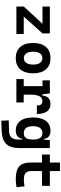

<svg xmlns="http://www.w3.org/2000/svg" viewBox="991 -1706 947 2970"><g transform="rotate(90 1465.0 -220.5)"><path d="M182.1 -54.2 80.1 -113.8 400.4 -461.4 496.1 -403.8ZM80.1 0V-113.8H505.9V0ZM80.1 -403.8V-517.6H496.1V-403.8Z M878.9 9.8Q767.1 9.8 705.6 -60.5Q644 -130.9 644 -258.8Q644 -387.2 705.6 -457.3Q767.1 -527.3 878.9 -527.3Q990.8 -527.3 1052.3 -457.3Q1113.8 -387.2 1113.8 -258.8Q1113.8 -130.9 1052.3 -60.5Q990.8 9.8 878.9 9.8ZM879.2 -115.7Q926.8 -115.7 952.6 -153.1Q978.5 -190.5 978.5 -258.9Q978.5 -327.6 952.6 -364.7Q926.7 -401.9 878.9 -401.9Q831.5 -401.9 805.4 -364.7Q779.3 -327.5 779.3 -258.8Q779.3 -190.4 805.4 -153.1Q831.5 -115.7 879.2 -115.7Z M1443.8 -222.7 1413.6 -400.9H1458Q1465.8 -527.3 1590.3 -527.3Q1664.1 -527.3 1703.4 -473.1Q1742.7 -418.9 1742.7 -316.9H1610.8Q1610.8 -362.6 1594.1 -382.7Q1577.4 -402.8 1540 -402.8Q1491.6 -402.8 1467.7 -356Q1443.8 -309.1 1443.8 -222.7ZM1202.6 0V-113.3H1564.9V0ZM1312 0V-517.6H1424.3L1443.8 -369.1V0ZM1222.2 -404.3V-517.6H1417.5L1427.2 -404.3Z M1846.7 233.4 1841.8 118.2 2007.8 113.3Q2076.2 111.3 2106.9 75.4Q2137.7 39.6 2137.7 -30.3V-408.2L2147.5 -517.6H2270V-45.9Q2270 92.3 2205.1 158Q2140.1 223.6 1998 228.5ZM1999.5 9.8Q1903.3 9.8 1849.9 -59.6Q1796.4 -128.9 1796.4 -258.3Q1796.4 -386.7 1849.9 -457Q1903.3 -527.3 2000.5 -527.3Q2059.6 -527.3 2090.1 -501.7Q2120.6 -476.1 2129.9 -423.8H2168L2137.7 -258.3Q2137.7 -333.5 2112.5 -368.2Q2087.4 -402.8 2036.6 -402.8Q1986.3 -402.8 1959 -365Q1931.6 -327.1 1931.6 -258.3Q1931.6 -187 1958.3 -150.9Q1984.9 -114.7 2036.6 -114.7Q2093.3 -114.7 2115.5 -148.9Q2137.7 -183.1 2137.7 -258.3L2172.9 -93.8H2127Q2119.1 -42 2086.4 -16.1Q2053.7 9.8 1999.5 9.8Z M2746.6 9.8Q2612.9 9.8 2553.3 -43.9Q2493.7 -97.7 2493.7 -215.8V-283.2H2625.5V-228.5Q2625.5 -169.3 2656 -142.5Q2686.5 -115.7 2756.3 -115.7Q2778.8 -115.7 2804.4 -118.4Q2829.9 -121.1 2862.8 -125.5L2874.5 -2Q2842.3 3.9 2811.7 6.8Q2781.1 9.8 2746.6 9.8ZM2493.7 -252.4V-673.8H2625.5V-252.4ZM2369.6 -396V-517.6H2855V-396Z"/></g></svg>

Font: Cascadia Code
Style: Regular
Weight: 400
Monospace: yes
Designer: Aaron Bell
Foundry: Saja Typeworks
Version: Version 2106.017